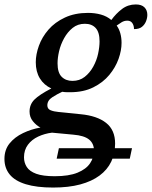

<svg xmlns="http://www.w3.org/2000/svg" viewBox="-59 -604 683 864"><path d="M196 110 206 63H535L525 110ZM180 240Q106 240 57 225Q8 210 -15.5 181Q-39 152 -39 111Q-39 70 -16 41.5Q7 13 44.5 -5Q82 -23 123 -30Q104 -40 89 -58.5Q74 -77 74 -102Q74 -134 96 -156Q118 -178 172 -206Q139 -221 120.5 -251Q102 -281 102 -324Q102 -359 116 -398Q130 -437 159 -470.5Q188 -504 233 -525Q278 -546 337 -546Q368 -546 395 -538.5Q422 -531 442 -514Q463 -543 490 -563.5Q517 -584 552 -584Q578 -584 591 -571Q604 -558 604 -537Q604 -523 598 -508Q592 -493 579.5 -483Q567 -473 544 -473Q544 -489 536.5 -500Q529 -511 514 -511Q500 -511 488.5 -504Q477 -497 466 -489Q477 -474 482.5 -454Q488 -434 488 -411Q488 -377 474.5 -339Q461 -301 433 -267Q405 -233 361 -211Q317 -189 257 -189Q252 -189 245.5 -189Q239 -189 233 -189.5Q227 -190 221 -191Q199 -181 176.5 -166.5Q154 -152 154 -130Q154 -114 168.5 -108Q183 -102 205 -100L304 -90Q378 -83 418.5 -51Q459 -19 459 42Q459 87 441.5 123.5Q424 160 389 186Q354 212 302 226Q250 240 180 240ZM187 189Q251 189 290 173Q329 157 346.5 130.5Q364 104 364 74Q364 42 342 24Q320 6 271 2L175 -7Q142 -3 113 10.5Q84 24 66.5 47.5Q49 71 49 104Q49 128 61.5 147.5Q74 167 104 178Q134 189 187 189ZM267 -240Q299 -240 322 -258Q345 -276 360.5 -304Q376 -332 382.5 -362.5Q389 -393 389 -418Q389 -459 371.5 -478Q354 -497 323 -497Q291 -497 268 -478.5Q245 -460 229.5 -432Q214 -404 207 -374Q200 -344 200 -319Q200 -277 218.5 -258.5Q237 -240 267 -240Z"/></svg>

Font: ET Text
Style: Italic
Weight: 470
Italic angle: -12°
Designer: Monotype Design Team
Foundry: Monotype Imaging Inc.
Version: Version 2.009